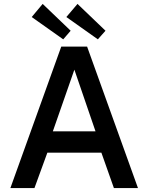

<svg xmlns="http://www.w3.org/2000/svg" viewBox="-20 -961 757 981"><path d="M198 -941 142 -874 303 -760 341 -804ZM376 -941 319 -874 480 -760 519 -804ZM33 0H156L222 -181H498L562 0H685L425 -723H293ZM250 -290 360 -605 468 -290Z"/></svg>

Font: United Sans SemiBold
Style: Regular
Weight: 600
Designer: Pablo Impallari, Rodrigo Fuenzalida (Modified by Dan O. Williams)
Version: Version 1.000;PS 001.000;hotconv 1.0.88;makeotf.lib2.5.64775